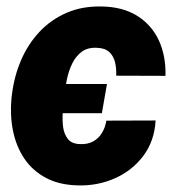

<svg xmlns="http://www.w3.org/2000/svg" viewBox="-20 -558 535 588"><path d="M307.6 -300.8 292 -211.4H134.8L150.9 -300.8ZM225.6 -116.7Q248.5 -115.7 265.1 -124.8Q281.7 -133.8 292 -150.4Q302.2 -167 305.7 -188.5L456.5 -189Q453.1 -126.5 419.4 -81.3Q385.7 -36.1 333 -12.5Q280.3 11.2 220.2 9.8Q162.6 8.8 121.3 -12.9Q80.1 -34.7 54.9 -71.8Q29.8 -108.9 20 -156.5Q10.3 -204.1 15.1 -256.8L16.6 -268.6Q23.4 -324.7 44.7 -374Q65.9 -423.3 101.1 -460.7Q136.2 -498 184.1 -518.8Q231.9 -539.6 292 -538.1Q355.5 -537.1 399.7 -509.8Q443.8 -482.4 466.1 -435.1Q488.3 -387.7 486.8 -325.7L335.9 -326.2Q336.9 -347.2 332.5 -366.5Q328.1 -385.7 315.2 -398.2Q302.2 -410.6 277.3 -411.6Q248.5 -413.1 230.2 -399.4Q211.9 -385.7 201.2 -363.5Q190.4 -341.3 185.1 -315.9Q179.7 -290.5 177.2 -268.6L176.3 -257.3Q174.3 -240.2 172.4 -216.6Q170.4 -192.9 173.1 -170.4Q175.8 -147.9 187.7 -132.6Q199.7 -117.2 225.6 -116.7Z"/></svg>

Font: Roboto Black
Style: Italic
Weight: 900
Italic angle: -12°
Designer: Christian Robertson
Foundry: Google
Version: Version 3.0; 2020